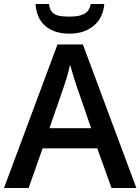

<svg xmlns="http://www.w3.org/2000/svg" viewBox="-20 -939 701 959"><path d="M537.1 0 465.8 -198.2H192.9L123 0H0L267.1 -716.8H394L661.1 0ZM435.1 -298.8 368.2 -493.2Q360.8 -512.7 347.9 -554.7Q335 -596.7 330.1 -616.2Q316.9 -556.2 291.5 -484.9L227.1 -298.8ZM326.7 -771Q250 -771 205.8 -809.8Q161.6 -848.6 157.7 -918.9H224.6Q227.1 -895.5 237.8 -881.6Q248.5 -867.7 268.3 -861.8Q288.1 -856 328.6 -856Q379.9 -856 404.5 -872.1Q429.2 -888.2 432.6 -918.9H501Q495.1 -850.1 448.2 -810.5Q401.4 -771 326.7 -771Z"/></svg>

Font: JBL Sans
Style: Semibold
Weight: 600
Version: Version 1.10